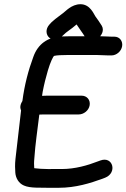

<svg xmlns="http://www.w3.org/2000/svg" viewBox="-20 -833 600 911"><path d="M273.2 -660C278.7 -664.9 287.1 -672.8 292.6 -677.7L307.6 -689C318.8 -697.5 327 -702.6 343.4 -717.1C355.9 -697.2 370.7 -678.7 381.9 -660.3C408.4 -607.9 489.1 -666.5 462.8 -711C453.3 -727 441.9 -742.3 432.2 -755.9C425.1 -765.9 408 -813 361.8 -813C318.6 -813 289 -777 278.6 -770.3C277.7 -769.8 276.1 -768.6 275 -767.7C265.8 -759.7 251.3 -750.7 242.1 -742.7L224.7 -727.7C221.5 -724.8 218.4 -721.1 215.5 -717.8C193.5 -694.3 198.8 -666.8 214 -654.2C227.1 -643.4 252.2 -640.1 273.2 -660ZM522.6 -659H509.6C490.6 -659 482.5 -661 453.9 -661H313.9C298.9 -661 284.3 -660.7 270.6 -660C207.4 -657.1 159.8 -625 138 -562.8C114.7 -500 96.2 -430.4 86.3 -353.8C83.4 -349.7 78.4 -339.5 77.2 -332C75.9 -324 76.1 -318.9 80 -309.1C71.5 -235.1 61.4 -150.4 53.4 -78.9C50.4 -51.8 51.5 -31.8 52.7 -13.5C54.6 11.7 68.5 36.7 93.3 47.2C123.3 60.9 174 56.7 206.4 58H258.9C339.2 58 408.3 36.1 465.9 15.2L479 10.1C537.4 -12.7 516.5 -93.8 456.1 -71.5L444.3 -67.2C396.6 -48.6 336.6 -31 272.9 -31C229.8 -31 181 -29.6 143.1 -34.9C143 -34.9 142.8 -35.3 142.4 -36.2C141.3 -49.1 140.9 -62.8 143.1 -83.8C147.3 -147.7 158.1 -218.7 166.5 -289.3C170.7 -289.6 178.5 -290 186.6 -290H353.6C376.6 -290 401.4 -308 405.5 -334C409.4 -358.8 392.4 -379 367.6 -379H200.6C192.5 -379 185.6 -378.7 179.5 -378.3L182.5 -397.6C189.4 -433.8 197.8 -466.7 207.2 -498.6C218.7 -537.9 232.6 -566.6 237.1 -567.9C249.1 -571 276.7 -572 299.9 -572H439.9C465.5 -572 471.2 -570 495.6 -570H508.6C532.9 -570 555.7 -589.7 559.5 -614C563.2 -637 548.7 -659 522.6 -659Z"/></svg>

Font: Just Breathe
Style: BdObl3
Weight: 400
Foundry: Cannot Into Space Fonts
Version: Version 0.72